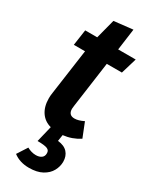

<svg xmlns="http://www.w3.org/2000/svg" viewBox="-233 -716 817 1024"><g transform="rotate(30 175.5 -203.5)"><path d="M190 -152Q188 -138 188 -133Q188 -94 225 -94Q249 -94 281 -110L316 -22Q270 8 215 14L209 53Q249 57 269 79Q289 101 289 136Q289 165 274 192.5Q259 220 227 237.5Q195 255 146 255Q89 255 50 225L90 163Q117 178 144 178Q165 178 178 168.5Q191 159 191 141Q192 122 175 115Q158 108 115 108L139 9Q98 -2 75.5 -35.5Q53 -69 53 -120Q53 -137 56 -155L95 -433H26L40 -530H114L145 -649L261 -662L243 -530H351L322 -433H229Z"/></g></svg>

Font: Fira Sans Condensed SemiBold
Style: Italic
Weight: 600
Width: 3
Italic angle: -8°
Designer: bBox Type GmbH & Carrois Corporate GbR & Edenspiekermann AG
Foundry: bBox Type GmbH & Carrois Corporate GbR & Edenspiekermann AG
Version: Version 4.301